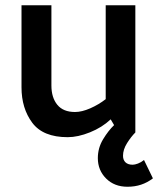

<svg xmlns="http://www.w3.org/2000/svg" viewBox="-20 -505 604 732"><path d="M402 -50Q369 -19 323 -0.5Q277 18 238 18Q144 18 103 -37Q62 -92 62 -172V-485H176V-179Q176 -133 198.5 -105.5Q221 -78 266 -78Q292 -78 324 -92Q356 -106 383 -127V-485H496V0Q480 16 464.5 40.5Q449 65 449 89Q449 105 458.5 114Q468 123 486 123Q494 123 506 118.5Q518 114 529 105L563 175Q542 191 518 199Q494 207 466 207Q416 207 384.5 175.5Q353 144 353 98Q353 59 373 26Q393 -7 415 -28Z"/></svg>

Font: Palanquin SemiBold
Style: Regular
Weight: 600
Designer: Pria Ravichandran
Version: Version 1.0.4